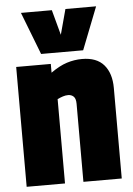

<svg xmlns="http://www.w3.org/2000/svg" viewBox="-55 -832 605 873"><g transform="rotate(-5 247.5 -395.0)"><path d="M31 0V-547H189V-507Q228 -535 262.5 -546Q297 -557 332 -557Q399 -557 432 -518.5Q465 -480 465 -413V0H290V-356Q290 -380 280 -389.5Q270 -399 255 -399Q243 -399 231 -395Q219 -391 206 -385V0ZM417 -790 341 -596H149L74 -790H215L246 -675L277 -790Z"/></g></svg>

Font: Georama SemiCondensed ExtraBold
Style: Regular
Weight: 800
Width: 4
Designer: Jean-Baptiste Levee
Foundry: Production Type
Version: Version 1.000